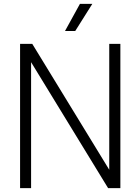

<svg xmlns="http://www.w3.org/2000/svg" viewBox="-20 -965 720 985"><path d="M540.5 -740H597.5V0H534.5L139.5 -646V0H83V-740H145.5L540.5 -94ZM313.5 -806 390 -945H453.5L366 -806Z"/></svg>

Font: Encode Sans Semi Condensed Light
Style: Regular
Weight: 300
Width: 4
Designer: Multiple Designers
Foundry: Impallari Type
Version: Version 2.000